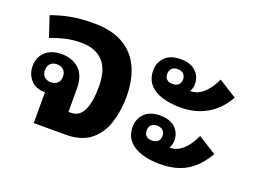

<svg xmlns="http://www.w3.org/2000/svg" viewBox="-91 -766 1266 960"><g transform="rotate(20 542.0 -286.0)"><path d="M152 0V-164H150Q102 -164 75.5 -194Q49 -224 49 -268Q49 -313 80 -342.5Q111 -372 167 -372Q224 -372 260 -338.5Q296 -305 296 -235V-112H309Q354 -112 375 -156Q396 -200 396 -283Q396 -373 355 -416Q314 -459 240 -459Q194 -459 155.5 -450Q117 -441 78 -426L42 -534Q90 -552 143 -562Q196 -572 264 -572Q361 -572 422.5 -536Q484 -500 513.5 -435Q543 -370 543 -283Q543 -206 522 -141.5Q501 -77 452.5 -38.5Q404 0 322 0ZM162 -221Q183 -221 196.5 -233Q210 -245 210 -268Q210 -291 196.5 -303.5Q183 -316 162 -316Q140 -316 127 -303.5Q114 -291 114 -268Q114 -246 127 -233.5Q140 -221 162 -221Z M814 -324Q760 -324 716.5 -337Q673 -350 648 -379Q623 -408 623 -453Q623 -494 651.5 -523Q680 -552 735 -552Q785 -552 814 -526Q843 -500 843 -457Q843 -437 832 -418H833Q871 -418 902 -446Q933 -474 956 -524L1053 -463Q1014 -394 953 -359Q892 -324 814 -324ZM736 -421Q756 -421 767.5 -431Q779 -441 779 -460Q779 -479 767.5 -489.5Q756 -500 736 -500Q717 -500 706 -489Q695 -478 695 -460Q695 -441 706 -431Q717 -421 736 -421ZM814 -23Q760 -23 716.5 -36.5Q673 -50 648 -78.5Q623 -107 623 -153Q623 -194 651.5 -223Q680 -252 735 -252Q785 -252 814 -226Q843 -200 843 -157Q843 -137 832 -117H833Q871 -117 902 -145Q933 -173 956 -224L1053 -163Q1014 -93 956.5 -58Q899 -23 814 -23ZM736 -120Q756 -120 767.5 -130Q779 -140 779 -159Q779 -179 767.5 -189Q756 -199 736 -199Q717 -199 706 -188.5Q695 -178 695 -159Q695 -140 706 -130Q717 -120 736 -120Z"/></g></svg>

Font: Noto Sans Thai Looped
Style: Bold
Weight: 700
Designer: Sasikarn Vongin, Ben Mitchell
Foundry: The Fontpad Ltd
Version: Version 1.001; ttfautohint (v1.8.4.7-5d5b)